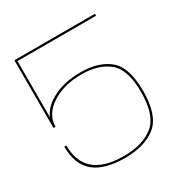

<svg xmlns="http://www.w3.org/2000/svg" viewBox="-159 -802 897 934"><g transform="rotate(-30 290.0 -334.5)"><path d="M279 6Q390.5 6 453.8 -45.2Q517 -96.5 517 -233.5Q517 -365.5 458.2 -414.5Q399.5 -463.5 297.5 -463.5Q191 -463.5 120.2 -417Q49.5 -370.5 49.5 -294.5H60.5Q60.5 -363 128.2 -407.8Q196 -452.5 296.5 -452.5Q392 -452.5 448.8 -406.5Q505.5 -360.5 505.5 -233.5Q505.5 -102 445 -53.5Q384.5 -5 279 -5Q169.5 -5 115 -51Q60.5 -97 60.5 -189.5H49Q49 -89.5 106.2 -41.8Q163.5 6 279 6ZM49 -294.5H60V-664H501.5V-675H49Z"/></g></svg>

Font: Anybody Expanded Thin
Style: Regular
Weight: 250
Width: 7
Version: Version 1.113;gftools[0.9.25]